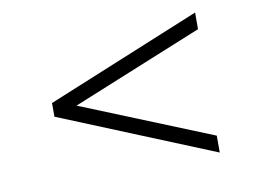

<svg xmlns="http://www.w3.org/2000/svg" viewBox="-62 -651 957 705"><g transform="rotate(-10 416.5 -298.0)"><path d="M704 -37 129 -272V-323L704 -559V-497L216 -298L704 -100Z"/></g></svg>

Font: Apparatus SIL
Style: Italic
Weight: 400
Italic angle: -11°
Version: Version 1.0